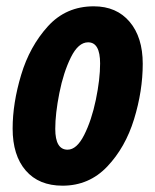

<svg xmlns="http://www.w3.org/2000/svg" viewBox="-20 -578 490 608"><path d="M20 -171Q20 -251 47 -341Q74 -431 131.5 -494.5Q189 -558 277 -558Q349 -558 390.5 -509Q432 -460 432 -376Q432 -290 404.5 -200.5Q377 -111 319.5 -50.5Q262 10 178 10Q103 10 61.5 -38Q20 -86 20 -171ZM297 -377Q297 -444 259 -444Q228 -444 204.5 -396.5Q181 -349 168 -283.5Q155 -218 155 -170Q155 -104 194 -104Q223 -104 246.5 -150.5Q270 -197 283.5 -262Q297 -327 297 -377Z"/></svg>

Font: Noto Sans Display Ex Bold Cond
Style: Italic
Weight: 800
Width: 3
Italic angle: -12°
Designer: Monotype Design team
Foundry: Monotype Imaging Inc.
Version: Version 1.000